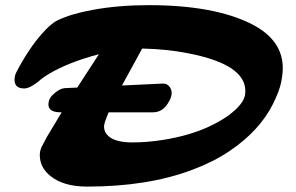

<svg xmlns="http://www.w3.org/2000/svg" viewBox="-20 -687 1121 728"><path d="M210 -261.2Q163.6 -261.2 163.6 -291Q163.6 -311 178.7 -326.2Q204.6 -352.1 228.5 -353L272.9 -355L355 -481.4Q241.7 -451.7 167 -407.7Q141.1 -392.6 124 -376.5Q91.8 -351.6 71.8 -351.6Q35.2 -351.6 35.2 -384.3Q35.2 -398.9 40.8 -410.6Q46.4 -422.4 55.4 -438.5Q64.5 -454.6 76.4 -473.9Q88.4 -493.2 103 -513.9Q117.7 -534.7 134.3 -553.7Q171.4 -597.2 198.2 -609.9Q225.1 -622.6 256.6 -632.1Q288.1 -641.6 330.6 -649.4Q428.7 -667.5 543.5 -667.5Q792 -667.5 934.1 -595.7Q1052.2 -535.6 1052.2 -428.7Q1052.2 -405.8 1045.7 -373.5Q1039.1 -341.3 1014.9 -292.5Q990.7 -243.7 949.2 -198.2Q907.7 -152.8 848.4 -113Q789.1 -73.2 710 -43.5Q541 20.5 310.5 20.5Q220.7 20.5 171.4 -19.5Q130.9 -51.8 130.9 -99.1Q130.9 -115.7 138.7 -131.6Q146.5 -147.5 157.2 -167L213.9 -261.2ZM392.1 -261.2Q374.5 -220.7 374.5 -207.5Q374.5 -194.3 380.6 -183.8Q386.7 -173.3 398.9 -165Q426.8 -147 481.4 -147Q536.1 -147 593.5 -155.8Q650.9 -164.6 698.7 -179.2Q746.6 -193.8 784.2 -212.6Q821.8 -231.4 848.6 -251Q902.3 -291.5 908.7 -325.7Q910.2 -333.5 910.2 -342.3Q910.2 -442.4 696.3 -484.4Q614.3 -501 519 -502.9L442.4 -362.8L596.7 -370.1Q614.7 -371.1 625 -355Q640.6 -331.1 615.2 -293Q594.2 -261.2 560.5 -261.2Z"/></svg>

Font: Sarina
Style: Regular
Weight: 400
Designer: James Grieshaber
Foundry: James Grieshaber
Version: Version 1.001